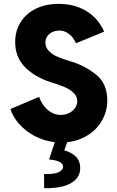

<svg xmlns="http://www.w3.org/2000/svg" viewBox="-20 -748 621 1018"><path d="M314.5 134.8Q314.9 120.6 295.4 110.4Q275.9 100.1 240.2 97.7L270.5 5.9Q214.4 -0.5 165.8 -25.9Q117.2 -51.3 83 -89.1Q48.8 -127 35.2 -169.9L187.5 -234.4Q195.8 -209.5 212.2 -187.5Q228.5 -165.5 252 -152.1Q275.4 -138.7 302.7 -138.7Q325.7 -138.7 345.7 -148.4Q365.7 -158.2 377.7 -175Q389.6 -191.9 389.6 -211.9Q389.6 -237.3 370.1 -255.9Q350.6 -274.4 325.2 -285.2Q299.8 -295.9 263.7 -307.6L248 -312.5Q164.6 -339.4 112.5 -392.1Q60.5 -444.8 60.5 -525.4Q60.5 -583.5 88.9 -629.6Q117.2 -675.8 169.7 -701.7Q222.2 -727.5 292 -727.5Q351.6 -727.5 399.4 -708.5Q447.3 -689.5 480.7 -656.2Q514.2 -623 532.2 -580.1L382.8 -518.6Q377.9 -532.2 365.7 -548.1Q353.5 -564 335 -575Q316.4 -585.9 293.9 -585.9Q275.4 -585.9 258.5 -578.4Q241.7 -570.8 231.2 -556.4Q220.7 -542 220.7 -522.5Q220.7 -495.1 241 -475.8Q261.2 -456.5 288.1 -445.6Q314.9 -434.6 350.6 -423.8Q355.5 -421.9 363.3 -419.9Q432.1 -398.4 490.5 -351.6Q548.8 -304.7 548.8 -214.8Q548.8 -159.2 522 -111.1Q495.1 -63 446.8 -32Q398.4 -1 336.4 5.9L320.8 49.3Q360.8 59.6 383.3 83.5Q405.8 107.4 405.3 142.6Q405.8 192.9 358.2 221.9Q310.5 251 213.9 250V174.8Q265.6 176.3 290.3 165.3Q314.9 154.3 314.5 134.8Z"/></svg>

Font: Reddit Sans Vanilla ExtraBold
Style: Regular
Weight: 800
Designer: Stephen Hutchings
Foundry: Reddit
Version: Version 1.013